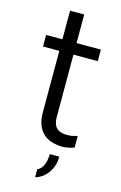

<svg xmlns="http://www.w3.org/2000/svg" viewBox="-124 -686 580 922"><g transform="rotate(15 165.5 -225.5)"><path d="M235.2 7.8Q216.3 7.8 193.5 2.5Q170.7 -2.8 150.8 -17Q131 -31.2 118 -58.2Q105 -85.3 105 -130.5V-433.2H24V-490.7H105V-632.8H175.3V-490.7H296.3V-433.2H175.3V-122.8Q175.3 -87 192.2 -69.8Q209.2 -52.5 246 -52.5Q264.2 -52.5 279.5 -56.8Q294.8 -61 296.3 -61.7V-3.7Q286.3 0.3 269.8 4.1Q253.2 7.8 235.2 7.8ZM149.8 182.3V143.2Q165.7 136.8 175 120.2Q184.3 103.7 186.9 84.6Q189.5 65.5 189.3 57.5H236.5Q236.7 93.2 221.7 122Q206.7 150.8 184.8 166.2Q162.8 181.5 149.8 182.3Z"/></g></svg>

Font: Vivano Light
Style: Regular
Weight: 300
Designer: Joe Prince, Josias Burgherr
Version: Version 2.064;September 19, 2022;FontCreator 14.0.0.2877 64-